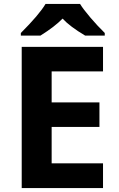

<svg xmlns="http://www.w3.org/2000/svg" viewBox="-20 -951 600 971"><path d="M509.8 -771V-784.2C462.9 -829.6 404.8 -897.5 384.8 -931.2H210.4C188.5 -894.5 147 -845.7 85.4 -784.2V-771H184.6C233.9 -801.8 271 -830.6 296.4 -856.9C321.3 -830.1 359.4 -801.3 410.6 -771ZM501 -125H241.2V-309.1H482.9V-433.1H241.2V-589.8H501V-713.9H89.8V0H501Z"/></svg>

Font: Open Sans bold
Style: Bold
Weight: 700
Foundry: Ascender Corporation
Version: Version 1.100;PS 001.100;hotconv 1.0.88;makeotf.lib2.5.64775